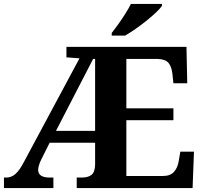

<svg xmlns="http://www.w3.org/2000/svg" viewBox="-20 -951 1033 971"><path d="M0 0V-53H12Q38 -53 59 -72Q80 -91 101 -132L382 -656L316 -661V-714H923L927 -530H857L852 -577Q848 -614 832 -633Q816 -652 776 -653H619V-403H857V-343H619V-61H804Q842 -61 860.5 -82.5Q879 -104 884 -137L892 -184H961L954 0H368V-53H393Q425 -53 442.5 -66.5Q460 -80 461 -119V-229H231L189 -145Q181 -129 177 -115Q173 -101 173 -92Q173 -53 232 -53H250V0ZM263 -289H461V-653H451ZM545 -784Q560 -803 578.5 -829Q597 -855 614 -882Q631 -909 642 -931H799V-921Q790 -908 769 -888Q748 -868 720.5 -846Q693 -824 665 -804.5Q637 -785 613 -771H545Z"/></svg>

Font: Noto Serif
Style: Bold
Weight: 700
Designer: Monotype Design Team
Foundry: Monotype Imaging Inc.
Version: Version 2.014